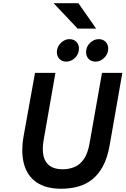

<svg xmlns="http://www.w3.org/2000/svg" viewBox="-20 -1148 772 1180"><path d="M356.7 12Q262.2 12 204.8 -27.5Q147.3 -66.9 127.4 -140.1Q107.5 -213.3 125.7 -314.7L195.2 -700H320.6L248.2 -287Q238 -228.1 247.8 -188.1Q257.5 -148.1 286.9 -127.8Q316.4 -107.6 365.2 -107.6Q403.2 -107.6 436.6 -121.1Q470 -134.6 494.6 -169.1Q519.3 -203.6 530.4 -266.8L606.8 -700H731.8L654.2 -256.6Q640.6 -178.6 612.6 -126.5Q584.6 -74.5 545.2 -44.1Q505.9 -13.8 458 -0.9Q410.1 12 356.7 12ZM567.2 -769.2Q540.5 -769.2 524.8 -786Q509 -802.9 509 -826.8Q509 -860.5 532.9 -884Q556.7 -907.4 586.6 -907.4Q613.3 -907.4 629.1 -890.8Q645 -874.2 645 -849.8Q645 -827.4 633.7 -809.2Q622.4 -791 604.5 -780.1Q586.6 -769.2 567.2 -769.2ZM387.4 -769.2Q361.3 -769.2 345.4 -786Q329.6 -802.9 329.6 -826.8Q329.6 -849.2 340.9 -867.4Q352.2 -885.6 369.8 -896.5Q387.4 -907.4 406.2 -907.4Q433.9 -907.4 449.5 -890.8Q465.2 -874.2 465.2 -849.8Q465.2 -816.2 441.3 -792.7Q417.4 -769.2 387.4 -769.2ZM456.8 -972.4 309.4 -1128.4H461.8L570.8 -972.4Z"/></svg>

Font: Overpass
Style: Italic
Weight: 400
Italic angle: -10°
Designer: Delve Withrington, Dave Bailey, Thomas Jockin
Foundry: Delve Fonts LLC
Version: Version 4.000